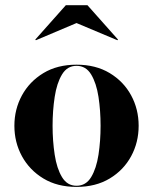

<svg xmlns="http://www.w3.org/2000/svg" viewBox="-20 -724 600 754"><path d="M280.5 -633.5 121 -566 118.5 -568.5 238.5 -703.5H323.5L443.5 -568.5L441 -566ZM36.5 -230Q36.5 -295 66.2 -349.5Q96 -404 150.5 -437Q205 -470 280.5 -470Q356 -470 410.8 -437Q465.5 -404 495 -349.5Q524.5 -295 524.5 -230Q524.5 -165 495 -110.5Q465.5 -56 410.8 -23Q356 10 280.5 10Q205 10 150.5 -23Q96 -56 66.2 -110.5Q36.5 -165 36.5 -230ZM186.5 -230Q186.5 -170.5 194.8 -116.5Q203 -62.5 223.5 -28.5Q244 5.5 280.5 5.5Q317.5 5.5 338 -28.5Q358.5 -62.5 366.8 -116.5Q375 -170.5 375 -230Q375 -289.5 366.8 -343.5Q358.5 -397.5 338 -431.5Q317.5 -465.5 280.5 -465.5Q244 -465.5 223.5 -431.5Q203 -397.5 194.8 -343.5Q186.5 -289.5 186.5 -230Z"/></svg>

Font: Bodoni* 36pt
Style: Bold
Weight: 700
Version: Version 2.3